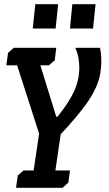

<svg xmlns="http://www.w3.org/2000/svg" viewBox="-20 -675 516 908"><path d="M246 -123H252Q306 -190 330.5 -243.5Q355 -297 355 -356Q355 -377 351 -400.5Q347 -424 336 -449H453Q465 -389 453.5 -324.5Q442 -260 391 -188Q371 -159 337 -118.5Q303 -78 267 -40L242 131H311L303 189L276 213H56L64 155L91 131H139L165 -43L61 -366H10L18 -425L45 -449H246L239 -390L211 -366H171ZM322 -655H432L420 -540H311ZM147 -655H255L243 -540H135Z"/></svg>

Font: Zilla Slab SemiBold
Style: Regular
Weight: 600
Designer: Typotheque.com
Foundry: Typotheque type foundry
Version: Version 1.0; 2017